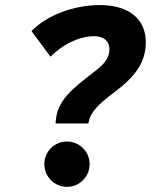

<svg xmlns="http://www.w3.org/2000/svg" viewBox="-20 -723 626 753"><path d="M197.8 -238.8H326.7L328.1 -246.6C335 -282.2 365.2 -314 427.2 -360.4C509.3 -421.4 551.8 -477.5 551.8 -557.6C551.8 -648.9 484.9 -703.1 371.6 -703.1C268.1 -703.1 163.1 -662.6 103.5 -601.1L178.2 -500.5C225.6 -549.3 292 -581.1 349.1 -581.1C386.7 -581.1 409.2 -562 409.2 -529.8C409.2 -494.1 388.2 -471.2 349.6 -441.4C267.1 -377.4 207 -332.5 199.2 -253.4ZM242.7 9.8C292 9.8 331.5 -30.3 331.5 -79.1C331.5 -128.4 292 -168 242.7 -168C193.4 -168 153.8 -128.4 153.8 -79.1C153.8 -30.3 193.4 9.8 242.7 9.8Z"/></svg>

Font: Cascadia Code NF
Style: Bold Italic
Weight: 700
Italic angle: -10°
Monospace: yes
Designer: Aaron Bell
Foundry: Saja Typeworks
Version: Version 2404.023